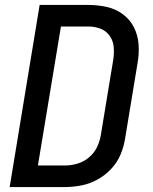

<svg xmlns="http://www.w3.org/2000/svg" viewBox="-20 -755 616 775"><path d="M19 0H242Q275 0 308.5 -6.5Q342 -13 373 -30Q404 -47 428.5 -73Q453 -99 466.5 -131Q480 -163 485 -196L535 -499Q542 -537 539.5 -574.5Q537 -612 521 -644Q505 -676 476 -697.5Q447 -719 411 -727Q375 -735 337 -735H140ZM242 -87H133L226 -648H337Q363 -648 386 -639Q409 -630 423 -610Q437 -590 439 -564.5Q441 -539 437 -513L387 -210Q383 -185 371.5 -161Q360 -137 339 -119.5Q318 -102 292.5 -94.5Q267 -87 242 -87Z"/></svg>

Font: Iosevka Sparkle Medium
Style: Italic
Weight: 500
Italic angle: -9°
Designer: Belleve Invis
Foundry: Belleve Invis
Version: Version 4.5.0; ttfautohint (v1.8.3)